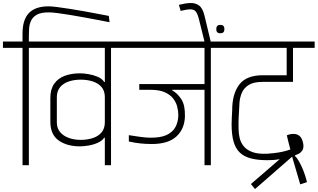

<svg xmlns="http://www.w3.org/2000/svg" viewBox="-56 -1122 2157 1304"><path d="M-36 -797V-840H272V-797H140V0H97V-797ZM683 -1014 688 -971Q658 -977 614 -985.5Q570 -994 520.5 -1003Q471 -1012 423 -1020Q375 -1028 336 -1033Q297 -1038 274 -1038Q221 -1038 193 -1021.5Q165 -1005 154 -979.5Q143 -954 141.5 -926.5Q140 -899 140 -877V-815H97V-894Q97 -989 141 -1034Q185 -1079 274 -1079Q295 -1079 333.5 -1074Q372 -1069 420 -1061.5Q468 -1054 518 -1045Q568 -1036 611.5 -1027.5Q655 -1019 683 -1014Z M698 0H656Q656 -41 656 -94Q656 -147 656 -187H652Q637 -165 607.5 -152Q578 -139 545 -133.5Q512 -128 487 -128Q399 -128 342.5 -168Q286 -208 286 -295V-457Q286 -516 312 -553Q338 -590 383.5 -607Q429 -624 487 -624Q512 -624 545 -618.5Q578 -613 607.5 -600.5Q637 -588 652 -565H656V-797Q629 -797 583 -797Q537 -797 482.5 -797Q428 -797 373.5 -797Q319 -797 273 -797Q227 -797 200 -797V-840H830V-797H698ZM330 -292Q330 -251 352.5 -224.5Q375 -198 412 -185Q449 -172 492 -172Q536 -172 573.5 -184Q611 -196 633.5 -222.5Q656 -249 656 -292V-462Q656 -505 633.5 -531Q611 -557 573.5 -569Q536 -581 492 -581Q449 -581 412 -569Q375 -557 352.5 -530.5Q330 -504 330 -462Z M1200 -330Q1197 -245 1141.5 -194.5Q1086 -144 976 -144Q934 -144 896.5 -148Q859 -152 819 -161V-204Q860 -197 899.5 -192Q939 -187 958 -187Q1032 -185 1075 -205Q1118 -225 1136.5 -261Q1155 -297 1155 -341Q1155 -368 1147.5 -397.5Q1140 -427 1120 -453Q1100 -479 1063 -495.5Q1026 -512 967 -512H890V-551H1333V-797H758V-840H1503V-797H1376V0H1333V-512H1113V-509Q1150 -488 1176 -447.5Q1202 -407 1200 -330Z M1332 -840V-843L1296 -988Q1287 -1026 1275 -1042Q1263 -1058 1239 -1058.5Q1215 -1059 1171 -1048L1159 -1089Q1201 -1100 1236 -1101.5Q1271 -1103 1296 -1084.5Q1321 -1066 1333 -1015L1375 -840ZM1441 -896Q1434 -896 1427.5 -898Q1421 -900 1417 -906Q1413 -912 1413 -924Q1413 -936 1417 -942.5Q1421 -949 1427.5 -951Q1434 -953 1441 -953Q1447 -953 1453.5 -951Q1460 -949 1464 -942.5Q1468 -936 1468 -924Q1468 -912 1464 -906Q1460 -900 1453.5 -898Q1447 -896 1441 -896Z M1760 -34Q1695 -34 1648.5 -46Q1602 -58 1573 -85.5Q1544 -113 1530.5 -160Q1517 -207 1517 -277Q1517 -302 1518.5 -326Q1520 -350 1521 -374Q1521 -484 1569 -547.5Q1617 -611 1729 -611H1891V-797H1431V-840H2081V-797H1934V-566H1729Q1667 -566 1634 -545.5Q1601 -525 1587 -492.5Q1573 -460 1570.5 -425Q1568 -390 1567 -361Q1566 -343 1565 -325.5Q1564 -308 1564 -290Q1564 -270 1564.5 -241.5Q1565 -213 1572 -183.5Q1579 -154 1599 -129Q1619 -104 1657.5 -89.5Q1696 -75 1760 -78Q1776 -79 1804 -82Q1832 -85 1862.5 -91.5Q1893 -98 1916 -107Q1909 -134 1903.5 -155Q1898 -176 1892 -203Q1903 -208 1918.5 -211Q1934 -214 1950 -211.5Q1966 -209 1979.5 -197.5Q1993 -186 2000 -161Q2003 -151 2004.5 -138Q2006 -125 2002.5 -112Q1999 -99 1986.5 -87.5Q1974 -76 1948 -67L1947 -62Q1960 -52 1975 -25.5Q1990 1 2004.5 37Q2019 73 2029 115L1983 130L1928 -58L1676 162L1648 128L1844 -41Q1822 -37 1801 -35.5Q1780 -34 1760 -34Z"/></svg>

Font: Matangi Light
Style: Regular
Weight: 300
Designer: Prashant Pant
Foundry: The Graphic Ant
Version: Version 3.002